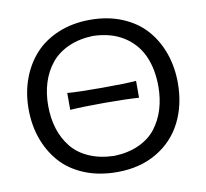

<svg xmlns="http://www.w3.org/2000/svg" viewBox="-81 -815 984 915"><g transform="rotate(-10 411.0 -357.5)"><path d="M414.6 11.2Q325.2 11.2 254.6 -18.3Q184.1 -47.9 139.9 -98.9Q95.7 -149.9 72.8 -215.6Q49.8 -281.2 49.8 -356.9Q49.8 -435.1 74.2 -502.2Q98.6 -569.3 143.8 -619.1Q189 -668.9 258.1 -697.5Q327.1 -726.1 411.6 -726.1Q497.6 -726.1 566.7 -697.3Q635.7 -668.5 680.2 -618.4Q724.6 -568.4 748.3 -501.5Q772 -434.6 772 -357.4Q772 -251.5 730.2 -168.5Q688.5 -85.4 606.7 -37.1Q524.9 11.2 414.6 11.2ZM412.6 -67.4Q480.5 -69.3 532.5 -92.8Q584.5 -116.2 615.5 -156.2Q646.5 -196.3 662.1 -247.1Q677.7 -297.9 677.7 -357.4Q677.7 -441.9 648.7 -505.9Q619.6 -569.8 559.3 -607.7Q499 -645.5 412.6 -647.9Q345.7 -646 293.7 -622.8Q241.7 -599.6 209.5 -560.1Q177.2 -520.5 160.9 -469.2Q144.5 -418 144.5 -357.4Q144.5 -296.9 160.4 -245.8Q176.3 -194.8 208.3 -155Q240.2 -115.2 292.5 -92.3Q344.7 -69.3 412.6 -67.4ZM244.6 -319.8V-401.4Q294.9 -397 411.1 -397Q527.3 -397 577.6 -401.4V-319.8Q513.2 -324.2 411.1 -324.2Q309.1 -324.2 244.6 -319.8Z"/></g></svg>

Font: Commissioner Flair
Style: Regular
Weight: 400
Designer: Kostas Bartsokas
Foundry: Kostas Bartsokas
Version: Version 1.000